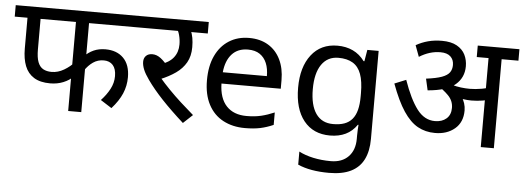

<svg xmlns="http://www.w3.org/2000/svg" viewBox="-54 -788 3225 1184"><g transform="rotate(5 1559.0 -196.0)"><path d="M460 -551V-313L442 -341Q470 -370 502.5 -384.5Q535 -399 575 -399Q646 -399 687 -357.5Q728 -316 728 -239Q728 -186 707.5 -138Q687 -90 643 -41L574 -85Q607 -120 627.5 -158.5Q648 -197 648 -239Q648 -284 627.5 -307Q607 -330 571 -330Q534 -330 505 -310Q476 -290 454 -257L460 -293V0H379V-238L395 -215Q371 -190 334 -175Q297 -160 253 -160Q191 -160 152.5 -184Q114 -208 96.5 -252.5Q79 -297 79 -360V-551H0V-622H786V-551ZM160 -551V-362Q160 -312 171 -283.5Q182 -255 203.5 -243Q225 -231 256 -231Q295 -231 332.5 -253Q370 -275 397 -306L379 -252V-551Z M1055 -551 1087 -566Q1098 -541 1102.5 -515.5Q1107 -490 1107 -458Q1107 -403 1084.5 -363.5Q1062 -324 1021.5 -295.5Q981 -267 927 -245L929 -255Q957 -222 992.5 -185.5Q1028 -149 1067.5 -113Q1107 -77 1148 -42L1090 12Q1011 -59 954.5 -119Q898 -179 859 -234Q834 -269 823.5 -295Q813 -321 813 -343Q813 -366 827 -380Q841 -394 866 -394Q893 -394 918 -375Q943 -356 968 -323L918 -335Q975 -354 1001 -387.5Q1027 -421 1027 -468Q1027 -497 1019.5 -525.5Q1012 -554 1001 -565L1046 -551H771V-622H1195V-551Z M1452 -546Q1521 -546 1570.5 -516Q1620 -486 1646.5 -431.5Q1673 -377 1673 -304V-251H1306Q1308 -160 1352.5 -112.5Q1397 -65 1477 -65Q1528 -65 1567.5 -74.5Q1607 -84 1649 -102V-25Q1608 -7 1568 1.5Q1528 10 1473 10Q1397 10 1338.5 -21Q1280 -52 1247.5 -113.5Q1215 -175 1215 -264Q1215 -352 1244.5 -415Q1274 -478 1327.5 -512Q1381 -546 1452 -546ZM1451 -474Q1388 -474 1351.5 -433.5Q1315 -393 1308 -321H1581Q1581 -367 1567 -401Q1553 -435 1524.5 -454.5Q1496 -474 1451 -474Z M1999 -546Q2052 -546 2094.5 -526Q2137 -506 2167 -465H2172L2184 -536H2254V9Q2254 85 2228 136.5Q2202 188 2149 214Q2096 240 2014 240Q1956 240 1907.5 231.5Q1859 223 1821 206V125Q1859 145 1910 156Q1961 167 2019 167Q2088 167 2127.5 126.5Q2167 86 2167 16V-5Q2167 -17 2168 -39.5Q2169 -62 2170 -71H2166Q2138 -30 2096.5 -10Q2055 10 2000 10Q1896 10 1837.5 -63Q1779 -136 1779 -267Q1779 -395 1837.5 -470.5Q1896 -546 1999 -546ZM2011 -472Q1944 -472 1907 -418.5Q1870 -365 1870 -266Q1870 -167 1906.5 -114.5Q1943 -62 2013 -62Q2054 -62 2083 -72.5Q2112 -83 2131 -105.5Q2150 -128 2159 -163Q2168 -198 2168 -246V-267Q2168 -340 2151.5 -385Q2135 -430 2100 -451Q2065 -472 2011 -472Z M3014 -551V0H2933V-551H2860V-622H3118V-551ZM2638 -632Q2695 -632 2730.5 -612Q2766 -592 2782 -559.5Q2798 -527 2798 -488Q2798 -418 2746.5 -374Q2695 -330 2576 -320L2560 -391Q2623 -399 2657 -411.5Q2691 -424 2704.5 -443Q2718 -462 2718 -489Q2718 -522 2697 -541.5Q2676 -561 2635 -561Q2601 -561 2568.5 -551Q2536 -541 2504 -521L2478 -591Q2513 -611 2552.5 -621.5Q2592 -632 2638 -632ZM2814 -216Q2814 -143 2766 -102.5Q2718 -62 2644 -62Q2584 -62 2536.5 -88.5Q2489 -115 2448 -176.5Q2407 -238 2368 -344L2439 -373Q2480 -256 2526 -195.5Q2572 -135 2637 -135Q2681 -135 2708 -158.5Q2735 -182 2735 -225Q2735 -269 2703 -301.5Q2671 -334 2632 -356L2676 -369L2719 -378Q2733 -367 2750 -351Q2767 -335 2777 -320L2787 -301Q2800 -282 2807 -260.5Q2814 -239 2814 -216ZM2834 -352Q2869 -352 2908.5 -359Q2948 -366 2990 -384V-309Q2956 -293 2921 -287Q2886 -281 2850 -281Q2825 -281 2795.5 -285.5Q2766 -290 2738 -298L2718 -352L2724 -367Q2750 -359 2779 -355.5Q2808 -352 2834 -352Z"/></g></svg>

Font: lhindi05
Style: Book
Weight: 400
Designer: Jelle Bosma - Monotype Design Team
Foundry: Monotype Imaging Inc.
Version: Version 2.003